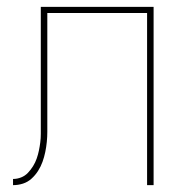

<svg xmlns="http://www.w3.org/2000/svg" viewBox="-20 -540 540 560"><path d="M18 0V-18Q30 -18 41.5 -22.5Q53 -27 61.5 -36Q70 -45 76.5 -55.5Q83 -66 87 -77.5Q91 -89 93.5 -101Q96 -113 97.5 -125Q99 -137 99 -149.5Q99 -162 99 -174Q99 -196 99 -217.5Q99 -239 99 -261V-520H428V0H409V-502H118V-261Q118 -242 118 -223Q118 -204 118 -185Q118 -170 118 -155.5Q118 -141 116.5 -126Q115 -111 112 -96.5Q109 -82 104 -68Q99 -54 91 -41.5Q83 -29 72 -19Q61 -9 47 -4.5Q33 0 18 0Z"/></svg>

Font: Iosevka SS04 Thin
Style: Regular
Weight: 100
Monospace: yes
Designer: Belleve Invis
Foundry: Belleve Invis
Version: Version 19.0.0; ttfautohint (v1.8.4)